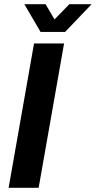

<svg xmlns="http://www.w3.org/2000/svg" viewBox="-20 -894 456 914"><path d="M21 0 142 -687H285L164 0ZM416 -874 290 -742H173L96 -874H197L259 -768H207L310 -874Z"/></svg>

Font: Archivo SemiCondensed
Style: Bold Italic
Weight: 700
Width: 4
Italic angle: -10°
Designer: Hector Gatti
Foundry: Omnibus-Type
Version: Version 2.001